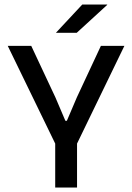

<svg xmlns="http://www.w3.org/2000/svg" viewBox="-20 -846 596 866"><path d="M321.5 -186H235L15 -639H121L230 -406.5L275 -301H281.5L326.5 -406.5L435 -639H541ZM327.5 0H229V-279H327.5ZM233 -699 351 -825.5H463.5V-824L326 -698H233Z"/></svg>

Font: Anek Malayalam Medium
Style: Regular
Weight: 500
Designer: Maithili Shingre (Malayalam) & Yesha Goshar (Latin)
Foundry: Ek Type
Version: Version 1.003